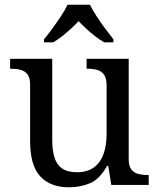

<svg xmlns="http://www.w3.org/2000/svg" viewBox="-20 -786 675 816"><path d="M273 10Q194 10 151 -36.5Q108 -83 108 -186V-426Q108 -456 96.5 -470.5Q85 -485 66.5 -489.5Q48 -494 26 -494H23V-536H202V-191Q202 -148 211.5 -117Q221 -86 244 -70Q267 -54 307 -54Q351 -54 379 -74.5Q407 -95 420 -131.5Q433 -168 433 -216V-422Q433 -454 422 -469Q411 -484 392.5 -489Q374 -494 351 -494H348V-536H527V-109Q527 -80 538.5 -65.5Q550 -51 568.5 -46.5Q587 -42 609 -42H612V0H453L440 -81H435Q404 -25 363 -7.5Q322 10 273 10ZM167 -619Q183 -638 202 -664Q221 -690 239 -717Q257 -744 267 -766H362Q373 -744 390.5 -717Q408 -690 427.5 -664Q447 -638 462 -619V-606H423Q404 -617 384.5 -632Q365 -647 347 -663.5Q329 -680 314 -696Q299 -680 281 -663.5Q263 -647 244 -632Q225 -617 206 -606H167Z"/></svg>

Font: Noto Serif Tibetan
Style: Regular
Weight: 400
Designer: Monotype Design Team
Foundry: Monotype Imaging Inc.
Version: Version 2.103